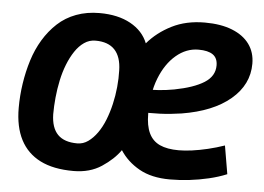

<svg xmlns="http://www.w3.org/2000/svg" viewBox="-45 -609 928 676"><g transform="rotate(5 419.5 -271.0)"><path d="M237 10Q166 10 119.5 -13.5Q73 -37 49.5 -82.5Q26 -128 26 -195Q26 -238 32.5 -281Q39 -324 51.5 -364Q64 -404 84.5 -438Q105 -472 133 -498Q161 -524 198.5 -538Q236 -552 281 -552Q346 -552 390.5 -527.5Q435 -503 452 -460Q486 -500 536.5 -525.5Q587 -551 653 -551Q710 -551 750 -535Q790 -519 811 -490Q832 -461 832 -421Q832 -347 770.5 -295Q709 -243 599 -225Q560 -219 522.5 -217.5Q485 -216 452 -218L460 -299Q485 -298 512 -300Q539 -302 566 -307Q634 -320 670.5 -343Q707 -366 707 -404Q707 -430 690 -442Q673 -454 639 -454Q596 -454 560 -423.5Q524 -393 503 -339.5Q482 -286 482 -214Q482 -172 494.5 -145.5Q507 -119 533 -107Q559 -95 600 -95Q621 -95 647 -98.5Q673 -102 702.5 -109Q732 -116 761 -126L778 -26Q749 -14 715 -6Q681 2 646.5 6Q612 10 578 10Q513 10 469.5 -14.5Q426 -39 401 -78Q378 -45 336.5 -17.5Q295 10 237 10ZM242 -88Q263 -88 280.5 -100.5Q298 -113 312.5 -133.5Q327 -154 337.5 -180.5Q348 -207 355 -237Q362 -267 365 -298Q368 -329 367 -357Q366 -405 343 -429.5Q320 -454 275 -454Q253 -454 235 -441.5Q217 -429 203 -408Q189 -387 178.5 -360.5Q168 -334 161.5 -303.5Q155 -273 152 -242Q149 -211 149 -183Q150 -135 173 -111.5Q196 -88 242 -88Z"/></g></svg>

Font: Georama ExtraCondensed Thin SemiBold
Style: Italic
Weight: 600
Italic angle: -9°
Version: Version 1.001